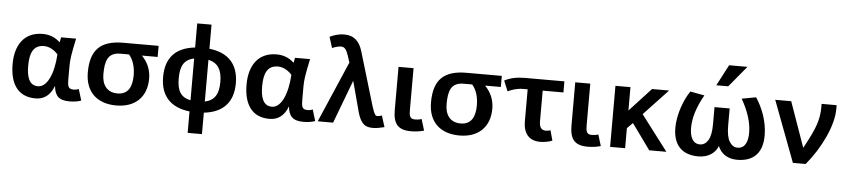

<svg xmlns="http://www.w3.org/2000/svg" viewBox="-50 -1089 7063 1604"><g transform="rotate(5 3481.5 -287.5)"><path d="M520 -165V-281C520 -306.3 522.2 -333.8 526.5 -363.5C530.8 -393.2 540.3 -442.7 555 -512H429L421 -469C380.3 -507.7 331.3 -527 274 -527C119.9 -527 45 -414.6 45 -255C45 -96 107.3 15 260 15C332.7 15 384 -24.3 414 -103C422.1 -22.4 454.7 15 544 15C582 15 615 10 643 0L614 -95C601.3 -89 586.7 -86 570 -86C525.1 -86 520 -113 520 -165ZM176 -252C176 -353.4 201.9 -427 294 -427C342.4 -427 385.3 -396.9 411 -367C405.7 -281 390.3 -213 365 -163C339.7 -113 308.3 -88 271 -88C194.9 -88 176 -164.8 176 -252Z M677 -240C677 -78 774.4 15 937 15C1094.2 15 1192 -75.9 1192 -232C1192 -304 1166.3 -366.3 1115 -419H1247V-512H951C761.4 -512 677 -429.6 677 -240ZM1061 -249C1061 -153.5 1028.7 -86 939 -86C849.1 -86 808 -148.4 808 -237C808 -348 829.7 -419 935 -419H1007C1041.3 -379.8 1061 -319.6 1061 -249Z M1917 -256C1917 -421.6 1826.3 -507.4 1672 -525V-727H1552V-525C1388.7 -507 1307 -417.3 1307 -256C1307 -91.1 1399.9 -5.6 1552 11V191H1672V11C1825.8 -5.4 1917 -91.4 1917 -256ZM1552 -433V-82C1467.3 -100.2 1438 -155.4 1438 -256C1438 -358.3 1466.5 -414.6 1552 -433ZM1672 -82V-432C1754.8 -413.9 1787 -354.3 1787 -256C1787 -156.8 1755.3 -100.2 1672 -82Z M2482 -165V-281C2482 -306.3 2484.2 -333.8 2488.5 -363.5C2492.8 -393.2 2502.3 -442.7 2517 -512H2391L2383 -469C2342.3 -507.7 2293.3 -527 2236 -527C2081.9 -527 2007 -414.6 2007 -255C2007 -96 2069.3 15 2222 15C2294.7 15 2346 -24.3 2376 -103C2384.1 -22.4 2416.7 15 2506 15C2544 15 2577 10 2605 0L2576 -95C2563.3 -89 2548.7 -86 2532 -86C2487.1 -86 2482 -113 2482 -165ZM2138 -252C2138 -353.4 2163.9 -427 2256 -427C2304.4 -427 2347.3 -396.9 2373 -367C2367.7 -281 2352.3 -213 2327 -163C2301.7 -113 2270.3 -88 2233 -88C2156.9 -88 2138 -164.8 2138 -252Z M2764 -639C2792.2 -639 2803.8 -624.4 2814.5 -603.5C2820.8 -591.2 2831.7 -560.7 2847 -512L2626 0H2755L2892 -363L2961 -105C2969 -76.3 2978.8 -52.8 2990.5 -34.5C3012.4 0 3037.5 15 3091 15C3115 15 3146.7 10 3186 0L3156 -95C3142.7 -89.7 3129.7 -87 3117 -87C3109.7 -87 3103 -91.5 3097 -100.5C3091 -109.5 3082.7 -130.7 3072 -164L2937 -616C2913.5 -692 2871.4 -742 2783 -742C2745 -742 2705 -732 2663 -712L2692 -620C2709.5 -628.2 2740.8 -639 2764 -639Z M3385 -165V-512H3259V-152C3259 -36.6 3297.7 15 3409 15C3447.7 15 3484 10 3518 0L3489 -95C3473.7 -89 3455.7 -86 3435 -86C3389.4 -86 3385 -114.4 3385 -165Z M3555 -240C3555 -78 3652.4 15 3815 15C3972.2 15 4070 -75.9 4070 -232C4070 -304 4044.3 -366.3 3993 -419H4125V-512H3829C3639.4 -512 3555 -429.6 3555 -240ZM3939 -249C3939 -153.5 3906.7 -86 3817 -86C3727.1 -86 3686 -148.4 3686 -237C3686 -348 3707.7 -419 3813 -419H3885C3919.3 -379.8 3939 -319.6 3939 -249Z M4312 -419H4350V-152C4350 -51.1 4396.3 9 4492 9C4525.9 9 4570.5 0.6 4593 -10L4570 -95C4558.7 -90.3 4546 -88 4532 -88C4489.3 -88 4476 -116.1 4476 -165V-419H4650V-512H4318C4251.3 -512 4194.7 -499.7 4148 -475L4184 -388C4214.5 -402.3 4261.4 -419 4312 -419Z M4867 -165V-512H4741V-152C4741 -36.6 4779.7 15 4891 15C4929.7 15 4966 10 5000 0L4971 -95C4955.7 -89 4937.7 -86 4917 -86C4871.4 -86 4867 -114.4 4867 -165Z M5550 0 5325 -296 5528 -512H5385L5204 -316V-512H5078V0H5204V-168L5251 -215L5406 0Z M6139 -86C6111.7 -86 6089.2 -100 6071.5 -128C6053.8 -156 6045 -201.7 6045 -265V-407H5918V-265C5918 -201.7 5909.2 -156 5891.5 -128C5873.8 -100 5851.3 -86 5824 -86C5759.8 -86 5738 -146.8 5738 -218C5738 -302 5767 -395 5825 -497L5706 -519C5657.1 -451 5607 -320.7 5607 -207C5607 -65.3 5678.4 15 5819 15C5900.4 15 5958.6 -25 5983 -86C6007.4 -25 6062.7 15 6144 15C6284.7 15 6356 -64 6356 -207C6356 -327.5 6310.2 -439.1 6257 -519L6138 -497C6196 -395.7 6225 -302.7 6225 -218C6225 -146.9 6203.1 -86 6139 -86ZM6017 -590 6163 -766H6009L5917 -590Z M6552 -512H6418L6611 0H6718C6781.3 -76 6833 -158.2 6873 -246.5C6913 -334.8 6933 -413.3 6933 -482V-512H6807V-479C6807 -433.7 6799.2 -386.8 6783.5 -338.5C6767.8 -290.2 6735.3 -221.7 6686 -133Z"/></g></svg>

Font: Fog Sans
Style: Bold
Weight: 700
Foundry: Intel Corporation
Version: Version 1.00